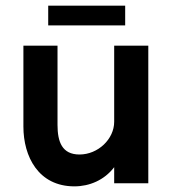

<svg xmlns="http://www.w3.org/2000/svg" viewBox="-20 -650 616 681"><path d="M151 -560H424V-630H151ZM244 11C297 11 350 -11 385 -57V0H506V-488H385V-218C385 -157 328 -102 262 -102C200 -102 184 -147 184 -207V-488H63V-201C63 -95 116 11 244 11Z"/></svg>

Font: FREAK Grotesk Next
Style: Bold
Weight: 700
Width: 3
Designer: La Scuola Open Source
Foundry: La Scuola Open Source
Version: Version 1.000;PS 1.0;hotconv 1.0.72;makeotf.lib2.5.5900